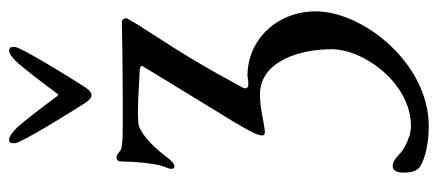

<svg xmlns="http://www.w3.org/2000/svg" viewBox="-296 -402 982 431"><g transform="rotate(-90 195.5 -186.0)"><path d="M195 -550C173 -580 142 -620 129 -635C121 -644 107 -657 99 -657C90 -657 90 -653 90 -644C90 -631 158 -521 178 -490C183 -482 190 -472 198 -472C206 -472 213 -482 218 -490C238 -521 306 -631 306 -644C306 -653 306 -657 297 -657C289 -657 276 -644 268 -635C255 -620 224 -580 202 -550C199 -546 198 -546 195 -550ZM301 67C301 139 225 245 128 245C116 245 100 241 80 230C63 221 56 204 38 204C27 204 24 217 24 228C24 246 27 261 42 268C72 284 117 285 128 285C269 285 386 138 386 31C386 -55 323 -122 241 -122C239 -122 231 -120 224 -120C216 -120 210 -123 215 -133C261 -218 288 -263 340 -343C353 -363 360 -374 370 -392C372 -396 368 -404 363 -404C310 -403 256 -402 194 -402H122C103 -402 79 -403 74 -407C68 -412 62 -416 59 -416C55 -416 49 -415 49 -405C49 -380 45 -327 37 -308C33 -300 29 -286 38 -286C48 -286 60 -305 65 -311C85 -337 116 -366 136 -367C143 -367 151 -368 158 -368C189 -368 221 -365 252 -364C267 -363 264 -358 261 -354L137 -151C125 -131 113 -109 110 -101C111 -100 101 -83 115 -83C129 -83 168 -94 199 -94C273 -94 301 -7 301 67Z"/></g></svg>

Font: EB Garamond 12
Style: Regular
Weight: 400
Version: Version 0.016+